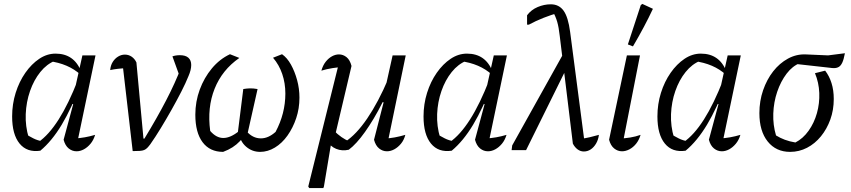

<svg xmlns="http://www.w3.org/2000/svg" viewBox="-20 -767 4346 981"><path d="M186 3Q118 13 80 -33.5Q42 -80 42 -172Q42 -235 60 -292.5Q78 -350 109.5 -395Q141 -440 180.5 -466.5Q220 -493 264 -493Q358 -493 394 -403L392 -385Q330 -442 229 -455L262 -457Q219 -440 186 -399Q153 -358 133.5 -302Q114 -246 111.5 -184Q109 -122 127 -63L106 -85Q129 -71 150.5 -60Q172 -49 198 -45L175 -40Q283 -114 378 -359L396 -346Q346 -214 295.5 -130Q245 -46 186 3ZM372 -25 357 -59Q388 -61 413.5 -65.5Q439 -70 466 -78Q458 -51 442.5 -32.5Q427 -14 408.5 -4Q390 6 371 6Q349 6 331 -8.5Q313 -23 305 -53L354 -235L346 -237L401 -484H468Z M718 -59Q782 -164 829 -254.5Q876 -345 905 -422L903 -363L861 -479Q878 -485 899 -485Q928 -485 942.5 -472Q957 -459 957 -435Q957 -410 943 -378Q929 -343 906.5 -299Q884 -255 857 -207Q830 -159 802 -113Q774 -67 748 -30Q739 -18 732 -11Q725 -4 716.5 -0.5Q708 3 694 4Q680 5 658 5L604 -460L631 -419Q605 -418 583 -415.5Q561 -413 543 -409Q545 -433 556 -450.5Q567 -468 583.5 -478Q600 -488 618 -488Q637 -488 652.5 -477.5Q668 -467 677 -448L713 -59Z M1309 9Q1268 9 1237 -18Q1206 -45 1201 -89L1239 -97Q1271 -60 1313 -60Q1351 -60 1388 -93Q1438 -187 1438 -289Q1438 -342 1422 -389Q1406 -436 1375 -472L1421 -490Q1447 -472 1466.5 -437Q1486 -402 1498 -358Q1510 -314 1510 -268Q1510 -213 1493.5 -163.5Q1477 -114 1449 -74.5Q1421 -35 1384.5 -13Q1348 9 1309 9ZM1120 9Q1052 9 1015 -40.5Q978 -90 978 -181Q978 -248 1000.5 -309Q1023 -370 1062.5 -417.5Q1102 -465 1155 -490L1203 -471Q1115 -410 1076.5 -313.5Q1038 -217 1054 -98Q1085 -62 1121 -62Q1158 -62 1202 -98L1237 -88Q1223 -64 1206 -46Q1189 -28 1168 -14.5Q1147 -1 1120 9ZM1193 -72 1223 -312Q1240 -315 1256.5 -315.5Q1273 -316 1296 -312L1242 -72Z M1685 -101Q1704 -81 1725 -66.5Q1746 -52 1764 -45L1744 -43Q1800 -79 1856.5 -162Q1913 -245 1964 -365L1977 -334Q1956 -287 1934 -243Q1912 -199 1889.5 -161.5Q1867 -124 1845 -93Q1823 -62 1802 -39Q1781 -16 1762 -2Q1728 6 1697.5 -6.5Q1667 -19 1653 -47ZM1891 -53 1940 -244 1933 -246 1986 -484H2053L1958 -25L1943 -59Q1970 -60 1997 -65Q2024 -70 2051 -78Q2044 -51 2028.5 -32.5Q2013 -14 1994.5 -4Q1976 6 1957 6Q1935 6 1917 -8.5Q1899 -23 1891 -53ZM1632 194H1560L1555 186L1715 -458L1747 -426Q1710 -424 1679 -419Q1648 -414 1622 -406Q1630 -434 1644.5 -452Q1659 -470 1676.5 -479.5Q1694 -489 1712 -489Q1733 -489 1750.5 -475Q1768 -461 1776 -430L1687 -53H1675L1635 186Z M2288 3Q2220 13 2182 -33.5Q2144 -80 2144 -172Q2144 -235 2162 -292.5Q2180 -350 2211.5 -395Q2243 -440 2282.5 -466.5Q2322 -493 2366 -493Q2460 -493 2496 -403L2494 -385Q2432 -442 2331 -455L2364 -457Q2321 -440 2288 -399Q2255 -358 2235.5 -302Q2216 -246 2213.5 -184Q2211 -122 2229 -63L2208 -85Q2231 -71 2252.5 -60Q2274 -49 2300 -45L2277 -40Q2385 -114 2480 -359L2498 -346Q2448 -214 2397.5 -130Q2347 -46 2288 3ZM2474 -25 2459 -59Q2490 -61 2515.5 -65.5Q2541 -70 2568 -78Q2560 -51 2544.5 -32.5Q2529 -14 2510.5 -4Q2492 6 2473 6Q2451 6 2433 -8.5Q2415 -23 2407 -53L2456 -235L2448 -237L2503 -484H2570Z M2907 -33 2840 -583Q2835 -628 2827 -655.5Q2819 -683 2803 -712L2834 -702Q2796 -691 2757.5 -676Q2719 -661 2682 -641H2673V-689Q2694 -717 2727 -731Q2760 -745 2794 -745Q2836 -745 2859.5 -712.5Q2883 -680 2893 -604L2968 -30L2951 -58Q2972 -61 2994 -66Q3016 -71 3040 -78Q3037 -53 3025.5 -33.5Q3014 -14 2998 -3.5Q2982 7 2963 7Q2946 7 2931.5 -3.5Q2917 -14 2907 -33ZM2594 0 2597 -24 2868 -510 2885 -439 2668 0Z M3160 -25 3144 -59Q3173 -60 3200.5 -64.5Q3228 -69 3253 -78Q3245 -51 3230 -32.5Q3215 -14 3196 -4Q3177 6 3158 6Q3136 6 3118 -8.5Q3100 -23 3092 -53L3183 -484H3250ZM3214 -530 3188 -540 3254 -741 3262 -747 3316 -722Q3295 -677 3269.5 -629Q3244 -581 3214 -530Z M3483 3Q3415 13 3377 -33.5Q3339 -80 3339 -172Q3339 -235 3357 -292.5Q3375 -350 3406.5 -395Q3438 -440 3477.5 -466.5Q3517 -493 3561 -493Q3655 -493 3691 -403L3689 -385Q3627 -442 3526 -455L3559 -457Q3516 -440 3483 -399Q3450 -358 3430.5 -302Q3411 -246 3408.5 -184Q3406 -122 3424 -63L3403 -85Q3426 -71 3447.5 -60Q3469 -49 3495 -45L3472 -40Q3580 -114 3675 -359L3693 -346Q3643 -214 3592.5 -130Q3542 -46 3483 3ZM3669 -25 3654 -59Q3685 -61 3710.5 -65.5Q3736 -70 3763 -78Q3755 -51 3739.5 -32.5Q3724 -14 3705.5 -4Q3687 6 3668 6Q3646 6 3628 -8.5Q3610 -23 3602 -53L3651 -235L3643 -237L3698 -484H3765Z M4017 9Q3945 9 3902.5 -44Q3860 -97 3860 -189Q3860 -251 3879 -306Q3898 -361 3930.5 -402.5Q3963 -444 4006 -467.5Q4049 -491 4097 -489L4211 -484L4297 -495Q4291 -463 4283.5 -447Q4276 -431 4265.5 -425Q4255 -419 4241 -419Q4236 -419 4230.5 -419.5Q4225 -420 4218 -421L4021 -443L4068 -445Q4029 -430 3999 -390.5Q3969 -351 3951 -298Q3933 -245 3931 -186.5Q3929 -128 3945 -75Q3966 -62 3990 -53Q4014 -44 4044 -39Q4083 -59 4111.5 -99Q4140 -139 4154 -189Q4168 -239 4166 -292Q4164 -345 4144 -393L4196 -406Q4217 -379 4228.5 -342.5Q4240 -306 4240 -261Q4240 -205 4222.5 -156.5Q4205 -108 4174.5 -70.5Q4144 -33 4103.5 -12Q4063 9 4017 9Z"/></svg>

Font: Piazzolla 24pt
Style: Italic
Weight: 400
Italic angle: -11.3°
Designer: Juan Pablo del Peral
Foundry: Huerta Tipografica
Version: Version 2.005